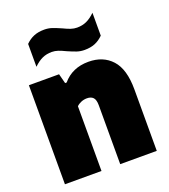

<svg xmlns="http://www.w3.org/2000/svg" viewBox="-144 -899 882 1002"><g transform="rotate(-20 297.0 -398.0)"><path d="M43.5 -550H211L225 -496H233.5Q286.5 -559 376.5 -559Q457.5 -559 505.5 -506.5Q553.5 -454 553.5 -341.5V0H350.5V-327Q350.5 -357.5 338.8 -370Q327 -382.5 304.5 -382.5Q287.5 -382.5 272.2 -376.2Q257 -370 246.5 -359.5V0H43.5ZM289.5 -649.5Q266 -661 248.8 -666.8Q231.5 -672.5 214.5 -672.5Q185.5 -672.5 161.8 -661.8Q138 -651 113.5 -627V-754Q135 -775.5 159.8 -785.5Q184.5 -795.5 217.5 -795.5Q240 -795.5 259.5 -789Q279 -782.5 308.5 -769.5Q332 -758 349.2 -752.2Q366.5 -746.5 383.5 -746.5Q412.5 -746.5 436.2 -757.2Q460 -768 484.5 -792V-665Q463 -643.5 438.2 -633.5Q413.5 -623.5 380.5 -623.5Q358 -623.5 338.5 -630Q319 -636.5 289.5 -649.5Z"/></g></svg>

Font: Encode Sans SemiCondensed Black
Style: Regular
Weight: 900
Width: 4
Designer: Multiple Designers
Foundry: Impallari Type
Version: Version 2.000